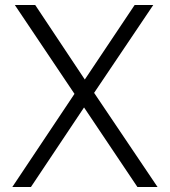

<svg xmlns="http://www.w3.org/2000/svg" viewBox="-20 -743 674 763"><path d="M606 0 354 -374 589 -723H515L317 -427L120 -723H39L276 -370L29 0H103L314 -316L526 0Z"/></svg>

Font: United Sans ExtraLight
Style: Regular
Weight: 200
Designer: Pablo Impallari, Rodrigo Fuenzalida (Modified by Dan O. Williams)
Version: Version 1.000;PS 001.000;hotconv 1.0.88;makeotf.lib2.5.64775